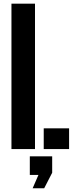

<svg xmlns="http://www.w3.org/2000/svg" viewBox="-20 -820 414 1056"><path d="M43 0V-800H172.5V0ZM220.5 0V-114H360V0ZM159.5 215.5 191.5 142H144V40H267V130L223 215.5Z"/></svg>

Font: Big Shoulders Stencil Display Thin ExtraBold
Style: Regular
Weight: 800
Version: Version 2.001